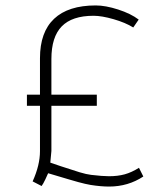

<svg xmlns="http://www.w3.org/2000/svg" viewBox="-20 -674 581 706"><path d="M507 -25Q451 12 381 12Q351 12 313 6Q295 3 267.5 -4.5Q240 -12 231 -15L157 -37Q155 -32 147 -15Q139 2 133 10L100 -7Q127 -67 127 -118V-285H79V-326H127V-460Q127 -556 179 -605Q231 -654 332 -654Q368 -654 414.5 -639Q461 -624 490 -602L470 -573Q441 -591 397.5 -603.5Q354 -616 324 -616Q245 -616 207 -577Q169 -538 169 -457V-326H336V-285H169V-119L165 -76L203 -63Q248 -48 273 -40.5Q298 -33 315 -31Q357 -26 381 -26Q413 -26 438.5 -33Q464 -40 491 -57Z"/></svg>

Font: Bellota Light
Style: Regular
Weight: 300
Designer: Kemie Guaida
Foundry: Kemie Guaida
Version: Version 4.001